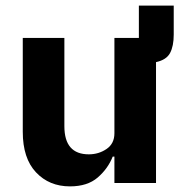

<svg xmlns="http://www.w3.org/2000/svg" viewBox="-20 -651 640 683"><path d="M229 12Q155 12 108 -38Q61 -88 61 -182V-516H209V-202Q209 -102 296 -102Q331 -102 359 -121Q387 -140 387 -177V-516H474V-631H598V-528Q598 -487 585 -462.5Q572 -438 535 -430V0H387V-94H381Q364 -51 327.5 -19.5Q291 12 229 12Z"/></svg>

Font: Lilex Nerd Font
Style: Bold
Weight: 700
Designer: Mike Abbink, Paul van der Laan, Pieter van Rosmalen, Mikhael Khrustik
Foundry: Mikhael Khrustik
Version: Version 2.400; ttfautohint (v1.8.4.7-5d5b);Nerd Fonts 3.3.0